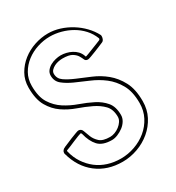

<svg xmlns="http://www.w3.org/2000/svg" viewBox="-184 -866 918 1000"><g transform="rotate(-30 275.0 -366.0)"><path d="M256 -621Q272 -621 289 -617Q306 -613 321 -605Q336 -597 347.5 -585Q359 -573 365 -556Q366 -554 366 -552Q366 -550 370 -550Q371 -550 385.5 -555.5Q400 -561 417.5 -568Q435 -575 450.5 -581Q466 -587 470 -589Q474 -591 474 -595Q474 -596 474.5 -596.5Q475 -597 474 -599Q461 -632 438 -657Q415 -682 385.5 -699Q356 -716 322.5 -725Q289 -734 256 -734Q219 -734 181.5 -722Q144 -710 114 -687Q84 -664 65.5 -631.5Q47 -599 47 -558Q47 -492 71 -454Q95 -416 131.5 -392.5Q168 -369 210.5 -354Q253 -339 289.5 -320.5Q326 -302 350 -273.5Q374 -245 374 -195Q374 -177 364 -160.5Q354 -144 338 -132Q322 -120 303.5 -112.5Q285 -105 269 -105Q213 -105 187 -133Q161 -161 149 -211Q147 -217 143 -217Q141 -217 126.5 -211.5Q112 -206 94.5 -198.5Q77 -191 61.5 -184.5Q46 -178 42 -177Q40 -176 38.5 -175.5Q37 -175 37 -173V-170Q47 -129 68 -97.5Q89 -66 118 -43.5Q147 -21 183.5 -9.5Q220 2 261 2Q304 2 345 -12.5Q386 -27 418 -53.5Q450 -80 469.5 -117.5Q489 -155 489 -201Q489 -269 464.5 -312.5Q440 -356 403.5 -384Q367 -412 324 -430Q281 -448 244.5 -464.5Q208 -481 183.5 -501Q159 -521 159 -555Q159 -572 169 -584.5Q179 -597 193.5 -605Q208 -613 225 -617Q242 -621 256 -621ZM256 -602Q246 -602 232.5 -599.5Q219 -597 207 -591Q195 -585 186.5 -576Q178 -567 178 -555Q178 -526 202.5 -509Q227 -492 263.5 -476.5Q300 -461 343 -443Q386 -425 422.5 -395Q459 -365 483.5 -319Q508 -273 508 -201Q508 -151 487 -110.5Q466 -70 431 -40.5Q396 -11 351.5 5Q307 21 261 21Q170 21 106.5 -28Q43 -77 19 -165V-164Q18 -166 18 -171Q18 -179 23.5 -186Q29 -193 37 -195H35Q41 -197 56.5 -204Q72 -211 89.5 -218Q107 -225 122 -230.5Q137 -236 140 -236Q158 -236 164 -218.5Q170 -201 178.5 -180Q187 -159 206 -141.5Q225 -124 269 -124Q282 -124 297 -129.5Q312 -135 325 -145Q338 -155 346.5 -168Q355 -181 355 -195Q355 -240 331 -265Q307 -290 270.5 -307.5Q234 -325 191.5 -340Q149 -355 112.5 -380Q76 -405 52 -446.5Q28 -488 28 -558Q28 -603 48.5 -639Q69 -675 101.5 -700.5Q134 -726 174.5 -739.5Q215 -753 256 -753Q291 -753 326 -742Q361 -731 392.5 -711.5Q424 -692 449.5 -665.5Q475 -639 491 -608Q492 -606 492 -603.5Q492 -601 492 -599Q492 -591 488 -582.5Q484 -574 476 -571Q469 -568 453.5 -561.5Q438 -555 421.5 -548.5Q405 -542 390 -536.5Q375 -531 370 -531Q356 -531 351.5 -542Q347 -553 339 -566.5Q331 -580 313 -591Q295 -602 256 -602Z"/></g></svg>

Font: RonaldsonGothicLicht
Style: Regular
Weight: 400
Designer: Mr. Robertson for MacKellar, Smiths & Jordan Co. Philadelphia
Foundry: CAT-Fonts Peter Wiegel
Version: 1.000